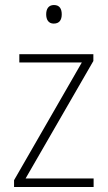

<svg xmlns="http://www.w3.org/2000/svg" viewBox="-20 -745 429 765"><path d="M195 -725C173 -725 164 -709 164 -688C164 -667 173 -651 194 -651C217 -651 226 -666 226 -688C226 -709 218 -725 195 -725ZM353 0V-34H82L352 -502V-529H57V-496H306L36 -27V0Z"/></svg>

Font: Noto Sans Thai SemCond ExtLt
Style: Regular
Weight: 200
Width: 4
Designer: Monotype Design Team
Foundry: Monotype Imaging Inc.
Version: Version 2.002